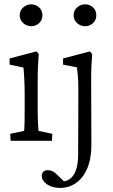

<svg xmlns="http://www.w3.org/2000/svg" viewBox="-20 -666 533 908"><path d="M30.3 0 28.3 -33.2 93.8 -46.9Q94.7 -50.8 95.2 -59.1Q95.7 -67.4 96.2 -89.4Q96.7 -111.3 96.7 -152.3V-213.9Q96.7 -257.8 94.7 -294.4Q92.8 -331.1 90.8 -346.7L25.4 -360.4V-389.6L152.3 -422.9L163.1 -411.1Q161.1 -380.9 159.7 -352.1Q158.2 -323.2 158.2 -284.2V-161.1Q158.2 -113.3 159.7 -84Q161.1 -54.7 162.1 -46.9L227.5 -33.2L225.6 0ZM127.9 -542Q106.4 -542 89.8 -556.6Q73.2 -571.3 73.2 -593.8Q73.2 -616.2 89.8 -630.9Q106.4 -645.5 127.9 -645.5Q149.4 -645.5 165 -630.9Q180.7 -616.2 180.7 -593.8Q180.7 -571.3 165 -556.6Q149.4 -542 127.9 -542ZM264.6 222.7Q226.6 222.7 202.1 205.6Q177.7 188.5 177.7 165Q177.7 153.3 185.1 146Q192.4 138.7 205.1 138.7Q217.8 138.7 227.5 143.1Q237.3 147.5 249 159.2L290 199.2L272.5 192.4Q293 192.4 310.5 180.2Q328.1 168 338.9 139.2Q349.6 110.4 349.6 62.5L350.6 -241.2Q350.6 -284.2 347.7 -313Q344.7 -341.8 343.8 -347.7L278.3 -360.4V-389.6L405.3 -422.9L416 -410.2Q414.1 -385.7 412.6 -357.9Q411.1 -330.1 411.1 -287.1L412.1 20.5Q412.1 84 393.1 129.4Q374 174.8 340.3 198.7Q306.6 222.7 264.6 222.7ZM382.8 -542Q361.3 -542 344.7 -556.6Q328.1 -571.3 328.1 -593.8Q328.1 -616.2 344.7 -630.9Q361.3 -645.5 382.8 -645.5Q404.3 -645.5 419.9 -630.9Q435.5 -616.2 435.5 -593.8Q435.5 -571.3 419.9 -556.6Q404.3 -542 382.8 -542Z"/></svg>

Font: Crimson Pro Light
Style: Regular
Weight: 300
Designer: Jacques Le Bailly
Foundry: Baron von Fonthausen
Version: Version 1.003